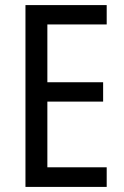

<svg xmlns="http://www.w3.org/2000/svg" viewBox="-20 -734 488 754"><path d="M399 0V-77H166V-335H385V-411H166V-638H399V-714H80V0Z"/></svg>

Font: Noto Sans Khmer UI Condensed
Style: Regular
Weight: 400
Width: 3
Designer: Danh Hong and the Monotype Design Team
Foundry: Monotype Imaging Inc.
Version: Version 2.002